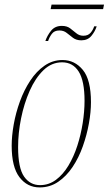

<svg xmlns="http://www.w3.org/2000/svg" viewBox="-20 -808 474 838"><path d="M201 -768 205 -788H434L430 -768ZM178 -629Q186 -653 203 -674Q220 -695 250 -695Q272 -695 286 -684.5Q300 -674 313 -663Q326 -652 344 -652Q364 -652 375 -664.5Q386 -677 391 -693H402Q395 -671 379 -651.5Q363 -632 335 -632Q313 -632 298.5 -643Q284 -654 271 -664.5Q258 -675 239 -675Q217 -675 206 -660Q195 -645 190 -629ZM153 10Q99 10 65 -34.5Q31 -79 31 -172Q31 -215 40 -265.5Q49 -316 67 -365.5Q85 -415 112 -456Q139 -497 174.5 -521.5Q210 -546 253 -546Q306 -546 341.5 -503Q377 -460 377 -362Q377 -319 368 -269Q359 -219 341.5 -169.5Q324 -120 297 -79.5Q270 -39 234 -14.5Q198 10 153 10ZM155 0Q193 0 224 -23Q255 -46 278.5 -85Q302 -124 317.5 -172Q333 -220 341 -271Q349 -322 349 -368Q349 -455 323.5 -495.5Q298 -536 251 -536Q205 -536 169.5 -501.5Q134 -467 109.5 -411.5Q85 -356 72 -291.5Q59 -227 59 -166Q59 -75 85 -37.5Q111 0 155 0Z"/></svg>

Font: Noto Serif Display ExtraCondensed Thin
Style: Italic
Weight: 100
Width: 2
Italic angle: -12°
Designer: Monotype Design Team
Foundry: Monotype Imaging Inc.
Version: Version 2.009